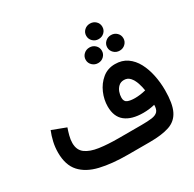

<svg xmlns="http://www.w3.org/2000/svg" viewBox="-181 -1043 1244 1233"><g transform="rotate(-30 441.0 -426.0)"><path d="M575.2 -794.4Q575.2 -818.8 592.5 -835.2Q609.9 -851.6 634.8 -851.6Q659.7 -851.6 677 -835.2Q694.3 -818.8 694.3 -794.4Q694.3 -770 677 -753.4Q659.7 -736.8 634.8 -736.8Q609.9 -736.8 592.5 -753.7Q575.2 -770.5 575.2 -794.4ZM654.8 -662.6Q654.8 -687 672.4 -703.6Q689.9 -720.2 714.8 -720.2Q739.7 -720.2 757.1 -703.6Q774.4 -687 774.4 -662.6Q774.4 -638.7 757.1 -621.8Q739.7 -605 714.8 -605Q689.9 -605 672.4 -621.8Q654.8 -638.7 654.8 -662.6ZM495.1 -662.6Q495.1 -687 512.7 -703.6Q530.3 -720.2 555.2 -720.2Q580.1 -720.2 597.4 -703.6Q614.7 -687 614.7 -662.6Q614.7 -638.7 597.4 -621.8Q580.1 -605 555.2 -605Q530.3 -605 512.7 -621.8Q495.1 -638.7 495.1 -662.6ZM731.9 -193.4Q712.4 -188.5 690.9 -185.8Q669.4 -183.1 646.5 -183.1Q561 -183.1 514.4 -219.7Q467.8 -256.3 467.8 -332.5Q467.8 -382.8 489 -431.9Q510.3 -481 549.6 -513.4Q588.9 -545.9 643.6 -545.9Q695.8 -545.9 732.9 -520Q770 -494.1 793.5 -450.2Q816.9 -406.2 828.1 -351.8Q839.4 -297.4 839.4 -240.2Q839.4 -140.6 813.7 -88.9Q788.1 -37.1 732.7 -18.6Q677.2 0 587.4 0H425.3Q308.1 0 222.4 -20.3Q136.7 -40.5 90.1 -91.8Q43.5 -143.1 43.5 -235.4Q43.5 -275.4 52.2 -313.5Q61 -351.6 74.7 -385.3L176.8 -346.7Q168.9 -324.2 161.4 -296.4Q153.8 -268.6 153.8 -242.7Q153.8 -190.9 188.7 -165Q223.6 -139.2 284.9 -130.4Q346.2 -121.6 425.3 -121.6H595.7Q643.6 -121.6 673.6 -125.7Q703.6 -129.9 717.8 -145Q731.9 -160.2 731.9 -193.4ZM647.5 -292Q686 -292 728 -302.7Q724.1 -330.1 714.4 -359.4Q704.6 -388.7 687.3 -408.7Q669.9 -428.7 642.6 -428.7Q618.7 -428.7 603 -414.3Q587.4 -399.9 579.8 -378.9Q572.3 -357.9 572.3 -337.4Q572.3 -309.1 593 -300.5Q613.8 -292 647.5 -292Z"/></g></svg>

Font: Vazirmatn RD UI FD SemiBold
Style: Regular
Weight: 600
Designer: Saber Rastikerdar
Foundry: Saber Rastikerdar
Version: Version 33.003